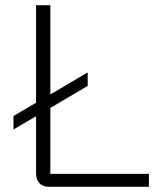

<svg xmlns="http://www.w3.org/2000/svg" viewBox="-20 -720 626 740"><path d="M554 -50V0H170Q146 0 132.5 -13.5Q119 -27 119 -52V-272L32 -221V-273L119 -324V-700H174V-356L318 -441V-389L174 -304V-50Z"/></svg>

Font: Bai Jamjuree Light
Style: Regular
Weight: 300
Designer: Katatrad Aksorn Co.,Ltd.
Foundry: Cadson Demak Co.,Ltd.
Version: Version 1.000; ttfautohint (v1.6)